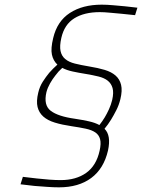

<svg xmlns="http://www.w3.org/2000/svg" viewBox="-20 -680 609 823"><path d="M559 -615Q529 -618 501 -621Q477 -623 451.5 -625.5Q426 -628 408 -628Q341 -628 298.5 -601.5Q256 -575 243 -518Q235 -483 239.5 -461.5Q244 -440 259.5 -427Q275 -414 301 -407.5Q327 -401 363 -395Q400 -389 428.5 -380.5Q457 -372 475 -356.5Q493 -341 499 -316.5Q505 -292 496 -255Q490 -230 478.5 -207.5Q467 -185 456 -167Q443 -146 428 -128Q457 -100 443 -35Q425 43 371 83Q317 123 233 123Q210 123 182 121Q154 119 128 117Q98 114 68 110L78 78Q108 82 138 85Q164 88 191.5 90Q219 92 240 92Q306 92 349.5 61Q393 30 407 -34Q414 -65 409 -83.5Q404 -102 388.5 -112.5Q373 -123 347 -128.5Q321 -134 287 -139Q246 -145 215 -154.5Q184 -164 165.5 -180.5Q147 -197 141 -221.5Q135 -246 144 -283Q150 -309 163.5 -330Q177 -351 191 -368Q207 -386 226 -403Q208 -420 202.5 -446Q197 -472 208 -517Q225 -589 279.5 -624.5Q334 -660 416 -660Q439 -660 466 -657.5Q493 -655 516 -653Q542 -650 569 -647ZM348 -363Q317 -368 291.5 -373.5Q266 -379 247 -389Q230 -374 217 -356Q205 -341 194.5 -322.5Q184 -304 179 -285Q166 -229 197.5 -205Q229 -181 301 -171Q334 -166 361 -160Q388 -154 406 -144Q418 -159 429 -177Q438 -192 447 -211.5Q456 -231 461 -252Q468 -283 462.5 -302.5Q457 -322 442 -334Q427 -346 402.5 -352Q378 -358 348 -363Z"/></svg>

Font: Panefresco 1wt
Style: Italic
Weight: 250
Version: Version 1.000